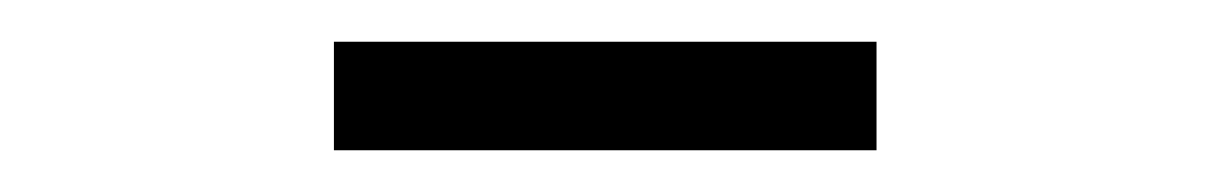

<svg xmlns="http://www.w3.org/2000/svg" viewBox="-20 -674 580 92"><path d="M140 -602V-654H400V-602Z"/></svg>

Font: Assistant
Style: Regular
Weight: 400
Designer: Hebrew By Ben Nathan, Latin by Paul Hunt
Version: Version 2.001;PS 002.001;hotconv 1.0.88;makeotf.lib2.5.64775